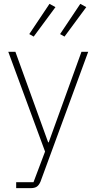

<svg xmlns="http://www.w3.org/2000/svg" viewBox="-20 -777 502 997"><path d="M403 -508H438L190 167C179 191 167 200 138 200H64V169H154L214 10L23 -508H60L230 -38H233ZM155 -587 132 -600 237 -757 268 -740ZM315 -587 292 -600 397 -757 428 -740Z"/></svg>

Font: Plexus Sans ExtraLight
Style: Regular
Weight: 250
Version: Version 2.001;PS 002.001;hotconv 1.0.70;makeotf.lib2.5.58329